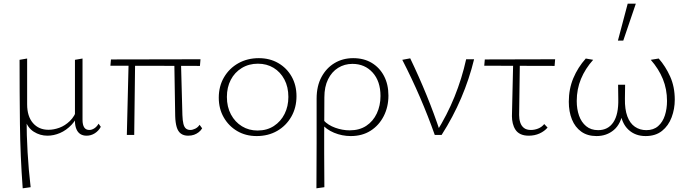

<svg xmlns="http://www.w3.org/2000/svg" viewBox="-20 -731 3738 1040"><path d="M103 289Q90 115 88 -59Q86 -233 86 -407L127 -414V-166Q127 -101 158.5 -64.5Q190 -28 243 -28Q271 -28 301.5 -39Q332 -50 358.5 -75.5Q385 -101 398 -142L413 -132Q396 -85 367.5 -55Q339 -25 305 -10.5Q271 4 237 4Q197 4 163 -17.5Q129 -39 115 -85L124 -88Q124 -1 129.5 94.5Q135 190 146 283ZM449 4Q429 4 415 -5Q401 -14 393.5 -32.5Q386 -51 386 -76V-407L427 -414V-82Q427 -55 436 -41Q445 -27 464 -27Q477 -27 490.5 -35.5Q504 -44 514 -61L526 -44Q514 -22 493.5 -9Q473 4 449 4Z M667 0 677 -407H712L707 0ZM578 -375 581 -409 1066 -410 1063 -374ZM929 -102 924 -407H960L968 -108Q969 -78 973.5 -60Q978 -42 987.5 -34.5Q997 -27 1011 -27Q1023 -27 1037.5 -34Q1052 -41 1061 -55L1075 -36Q1068 -24 1056.5 -15Q1045 -6 1031 -1Q1017 4 999 4Q975 4 959.5 -7.5Q944 -19 937 -43Q930 -67 929 -102Z M1370 6Q1311 6 1265 -21Q1219 -48 1192 -95Q1165 -142 1165 -202Q1165 -264 1193.5 -312.5Q1222 -361 1271 -388.5Q1320 -416 1382 -416Q1441 -416 1487 -389.5Q1533 -363 1559.5 -316.5Q1586 -270 1586 -210Q1586 -148 1558 -99Q1530 -50 1481.5 -22Q1433 6 1370 6ZM1375 -24Q1426 -24 1463.5 -48.5Q1501 -73 1521.5 -114Q1542 -155 1542 -206Q1542 -260 1520.5 -300.5Q1499 -341 1462 -363.5Q1425 -386 1377 -386Q1328 -386 1289.5 -362.5Q1251 -339 1230 -298.5Q1209 -258 1209 -206Q1209 -152 1231 -111Q1253 -70 1290.5 -47Q1328 -24 1375 -24Z M1694 289Q1694 228 1694.5 166.5Q1695 105 1695 44Q1695 -17 1695 -77.5Q1695 -138 1695 -197Q1695 -265 1721.5 -314Q1748 -363 1792.5 -389.5Q1837 -416 1893 -416Q1951 -416 1993.5 -390.5Q2036 -365 2060 -319.5Q2084 -274 2084 -213Q2084 -152 2058.5 -102Q2033 -52 1987.5 -23Q1942 6 1880 6Q1833 6 1789.5 -12Q1746 -30 1720 -63L1733 -79Q1757 -53 1796 -39Q1835 -25 1874 -25Q1927 -25 1964 -49.5Q2001 -74 2021 -116.5Q2041 -159 2041 -211Q2041 -291 1998.5 -338Q1956 -385 1889 -385Q1846 -385 1811.5 -363.5Q1777 -342 1757 -301.5Q1737 -261 1737 -204Q1737 -147 1736.5 -95.5Q1736 -44 1736 4Q1736 52 1736 98Q1736 144 1736.5 190Q1737 236 1737 283Z M2335 0Q2299 -102 2255 -204Q2211 -306 2159 -407L2202 -415Q2250 -315 2291 -214.5Q2332 -114 2365 -14H2343Q2402 -108 2442 -207Q2482 -306 2505 -410H2548Q2522 -303 2478 -200Q2434 -97 2372 0Z M2603 -375 2606 -409 2987 -410 2984 -374ZM2753 -102 2760 -407H2796L2792 -108Q2792 -86 2798 -67.5Q2804 -49 2818 -38Q2832 -27 2856 -27Q2875 -27 2894.5 -34.5Q2914 -42 2928 -59L2946 -40Q2929 -20 2902.5 -8Q2876 4 2844 4Q2818 4 2800 -4.5Q2782 -13 2772 -28.5Q2762 -44 2757.5 -63Q2753 -82 2753 -102Z M3211 6Q3162 6 3128.5 -18Q3095 -42 3078 -84Q3061 -126 3061 -180Q3061 -249 3085.5 -307.5Q3110 -366 3153 -414L3193 -407Q3150 -359 3127 -303.5Q3104 -248 3104 -184Q3104 -140 3116.5 -104.5Q3129 -69 3155 -47.5Q3181 -26 3220 -26Q3274 -26 3302.5 -69Q3331 -112 3329 -195L3328 -272H3366L3365 -196Q3364 -139 3378 -101Q3392 -63 3419 -44.5Q3446 -26 3481 -26Q3520 -26 3545 -48Q3570 -70 3581.5 -106Q3593 -142 3593 -184Q3593 -248 3570.5 -303Q3548 -358 3505 -407L3548 -414Q3585 -372 3610 -316.5Q3635 -261 3635 -191Q3635 -141 3618 -95.5Q3601 -50 3566 -22Q3531 6 3477 6Q3421 6 3384 -28.5Q3347 -63 3339 -129H3355Q3344 -60 3305 -27Q3266 6 3211 6ZM3327 -511 3380 -711H3424L3356 -511Z"/></svg>

Font: Ysabeau Office ExtraLight
Style: Regular
Weight: 250
Designer: Christian Thalmann (Catharsis Fonts)
Version: Version 2.001;gftools[0.9.30]; featfreeze: tnum,lnum,ss02